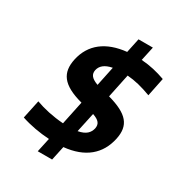

<svg xmlns="http://www.w3.org/2000/svg" viewBox="-203 -908 1066 1147"><g transform="rotate(30 330.0 -335.0)"><path d="M634 -515 660 -642C607 -661 554 -674 494 -678L515 -775H416L395 -676C257 -662 170 -595 145 -479C124 -379 163 -316 310 -277L276 -115C205 -120 137 -135 83 -155L56 -28C116 -8 183 4 250 8L229 105H328L349 7C491 -7 574 -78 599 -195C621 -298 575 -353 434 -392L468 -555C521 -551 573 -538 634 -515ZM284 -486C291 -518 316 -541 368 -551L340 -417C293 -434 278 -455 284 -486ZM375 -118 404 -253C450 -237 464 -218 458 -185C450 -152 429 -128 375 -118Z"/></g></svg>

Font: LT Wave Mono Bold
Style: Italic
Weight: 700
Designer: Daniel Lyons
Version: Version 2.5 (Glyphs App)